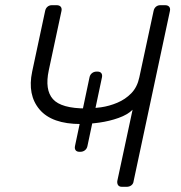

<svg xmlns="http://www.w3.org/2000/svg" viewBox="-20 -720 697 740"><path d="M450 0Q440 0 435.5 -6Q431 -12 432 -22L491 -297Q472 -278 437 -265.5Q402 -253 363 -247.5Q324 -242 291 -242Q180 -242 132.5 -298Q85 -354 104 -444L154 -678Q156 -688 163 -694Q170 -700 180 -700H198Q209 -700 214 -694Q219 -688 217 -678L168 -449Q152 -374 184 -338Q216 -302 312 -302Q338 -302 369.5 -306.5Q401 -311 432 -324Q463 -337 486 -360.5Q509 -384 517 -422L572 -678Q574 -688 581 -694Q588 -700 598 -700H616Q627 -700 632 -694Q637 -688 635 -678L495 -22Q494 -12 486.5 -6Q479 0 468 0ZM286 -135Q276 -135 271.5 -141Q267 -147 269 -157L325 -422Q327 -432 334.5 -438Q342 -444 352 -444H356Q366 -444 370.5 -438Q375 -432 373 -422L317 -157Q315 -147 307.5 -141Q300 -135 290 -135Z"/></svg>

Font: Rubik Light Light
Style: Italic
Weight: 300
Italic angle: -12°
Version: Version 2.104